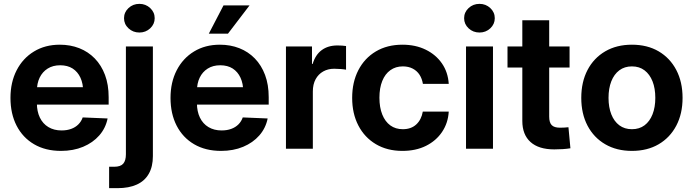

<svg xmlns="http://www.w3.org/2000/svg" viewBox="-20 -770 3588 994"><path d="M295.9 11.2Q215.3 11.2 156.5 -23.2Q97.7 -57.6 65.9 -119.4Q34.2 -181.2 34.2 -263.2Q34.2 -344.2 66.2 -406.2Q98.1 -468.3 155.8 -503.4Q213.4 -538.6 289.6 -538.6Q344.2 -538.6 390.4 -520.5Q436.5 -502.4 470.7 -467.3Q504.9 -432.1 523.7 -381.8Q542.5 -331.5 542.5 -267.1V-228.5H88.9V-318.4H474.6L410.6 -295.4Q410.6 -336.9 396.5 -367.7Q382.3 -398.4 356 -415.3Q329.6 -432.1 291.5 -432.1Q253.9 -432.1 226.8 -415Q199.7 -397.9 185.3 -368.2Q170.9 -338.4 170.9 -298.3V-236.8Q170.9 -193.4 186.3 -161.4Q201.7 -129.4 230.5 -112.1Q259.3 -94.7 298.8 -94.7Q326.7 -94.7 348.6 -102.8Q370.6 -110.8 385.7 -126Q400.9 -141.1 408.2 -162.1L537.1 -156.7Q526.9 -106.4 493.9 -68.8Q460.9 -31.2 410.2 -10Q359.4 11.2 295.9 11.2Z M631.8 -529.3H771.5V38.1Q771.5 92.8 750.2 129.9Q729 167 688.2 185.5Q647.5 204.1 588.4 204.1H544.9V93.3H571.3Q604 93.3 617.9 77.4Q631.8 61.5 631.8 28.8ZM701.7 -601.6Q668.5 -601.6 645.3 -623.3Q622.1 -645 622.1 -675.8Q622.1 -706.5 645.3 -728.3Q668.5 -750 701.7 -750Q734.4 -750 757.6 -728.3Q780.8 -706.5 780.8 -675.8Q780.8 -645 757.6 -623.3Q734.4 -601.6 701.7 -601.6Z M1124.5 11.2Q1043.9 11.2 985.1 -23.2Q926.3 -57.6 894.5 -119.4Q862.8 -181.2 862.8 -263.2Q862.8 -344.2 894.8 -406.2Q926.8 -468.3 984.4 -503.4Q1042 -538.6 1118.2 -538.6Q1172.9 -538.6 1219 -520.5Q1265.1 -502.4 1299.3 -467.3Q1333.5 -432.1 1352.3 -381.8Q1371.1 -331.5 1371.1 -267.1V-228.5H917.5V-318.4H1303.2L1239.3 -295.4Q1239.3 -336.9 1225.1 -367.7Q1210.9 -398.4 1184.6 -415.3Q1158.2 -432.1 1120.1 -432.1Q1082.5 -432.1 1055.4 -415Q1028.3 -397.9 1013.9 -368.2Q999.5 -338.4 999.5 -298.3V-236.8Q999.5 -193.4 1014.9 -161.4Q1030.3 -129.4 1059.1 -112.1Q1087.9 -94.7 1127.4 -94.7Q1155.3 -94.7 1177.2 -102.8Q1199.2 -110.8 1214.4 -126Q1229.5 -141.1 1236.8 -162.1L1365.7 -156.7Q1355.5 -106.4 1322.5 -68.8Q1289.6 -31.2 1238.8 -10Q1188 11.2 1124.5 11.2ZM1061 -595.7 1137.2 -742.2H1272L1160.2 -595.7Z M1460.4 0V-529.3H1595.2V-439H1598.6Q1612.8 -486.3 1645.5 -510.5Q1678.2 -534.7 1727.1 -534.7Q1739.3 -534.7 1751 -533.9Q1762.7 -533.2 1771.5 -531.7V-409.2Q1762.7 -411.1 1744.9 -412.6Q1727.1 -414.1 1710 -414.1Q1678.2 -414.1 1653.3 -400.1Q1628.4 -386.2 1614 -359.9Q1599.6 -333.5 1599.6 -296.4V0Z M2063.5 11.2Q1984.4 11.2 1925.8 -23.7Q1867.2 -58.6 1835.2 -120.4Q1803.2 -182.1 1803.2 -263.2Q1803.2 -344.7 1835.2 -406.7Q1867.2 -468.8 1925.8 -503.7Q1984.4 -538.6 2063.5 -538.6Q2131.3 -538.6 2183.8 -512.9Q2236.3 -487.3 2267.8 -441.9Q2299.3 -396.5 2303.2 -335.9H2169.4Q2165 -362.8 2151.9 -383.1Q2138.7 -403.3 2116.7 -414.8Q2094.7 -426.3 2065.4 -426.3Q2028.3 -426.3 2001 -406.7Q1973.6 -387.2 1959 -350.8Q1944.3 -314.5 1944.3 -264.2Q1944.3 -213.9 1959 -177.2Q1973.6 -140.6 2000.7 -120.8Q2027.8 -101.1 2065.4 -101.1Q2108.4 -101.1 2135 -125.7Q2161.6 -150.4 2168.9 -192.4H2303.2Q2299.8 -133.3 2268.8 -87.2Q2237.8 -41 2185.3 -14.9Q2132.8 11.2 2063.5 11.2Z M2392.6 0V-529.3H2532.2V0ZM2462.4 -601.6Q2429.2 -601.6 2406 -623.3Q2382.8 -645 2382.8 -675.8Q2382.8 -706.5 2406 -728.3Q2429.2 -750 2462.4 -750Q2495.1 -750 2518.3 -728.3Q2541.5 -706.5 2541.5 -675.8Q2541.5 -645 2518.3 -623.3Q2495.1 -601.6 2462.4 -601.6Z M2928.7 -529.3V-420.4H2607.4V-529.3ZM2684.1 -665H2823.2V-166.5Q2823.2 -135.7 2836.2 -122.3Q2849.1 -108.9 2879.4 -108.9Q2889.6 -108.9 2902.1 -109.6Q2914.6 -110.4 2922.9 -111.3L2933.1 -2.4Q2916 0.5 2894 2Q2872.1 3.4 2849.6 3.4Q2769 3.4 2726.6 -34.7Q2684.1 -72.8 2684.1 -144Z M3251.5 11.2Q3172.4 11.2 3113.3 -23.2Q3054.2 -57.6 3021.7 -119.4Q2989.3 -181.2 2989.3 -263.2Q2989.3 -345.7 3021.7 -407.7Q3054.2 -469.7 3113.3 -504.2Q3172.4 -538.6 3251.5 -538.6Q3331.1 -538.6 3389.9 -504.2Q3448.7 -469.7 3481.2 -407.7Q3513.7 -345.7 3513.7 -263.2Q3513.7 -181.2 3481.2 -119.4Q3448.7 -57.6 3389.9 -23.2Q3331.1 11.2 3251.5 11.2ZM3251.5 -101.1Q3290 -101.1 3316.9 -121.3Q3343.8 -141.6 3358.2 -178.2Q3372.6 -214.8 3372.6 -263.2Q3372.6 -312.5 3358.2 -348.9Q3343.8 -385.3 3316.9 -405.8Q3290 -426.3 3251.5 -426.3Q3213.4 -426.3 3186.3 -406Q3159.2 -385.7 3144.8 -349.1Q3130.4 -312.5 3130.4 -263.2Q3130.4 -214.8 3144.8 -178.2Q3159.2 -141.6 3186.3 -121.3Q3213.4 -101.1 3251.5 -101.1Z"/></svg>

Font: Inter Cardless Tabular Bold
Style: Bold
Weight: 700
Designer: Rasmus Andersson
Foundry: rsms
Version: Version 4.000;git-4fc901f